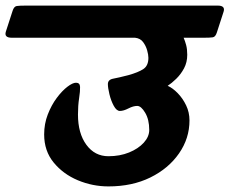

<svg xmlns="http://www.w3.org/2000/svg" viewBox="-94 -645 822 687"><path d="M-73 -532 -49 -606Q-44 -622 -34 -623.5Q-24 -625 0 -625H685Q713 -625 706 -603L682 -529Q677 -513 667.5 -511.5Q658 -510 637 -510H563Q568 -499 572 -484Q576 -469 576 -449Q576 -422 564.5 -400.5Q553 -379 536.5 -363Q520 -347 506 -338Q524 -330 542 -311.5Q560 -293 572 -268Q584 -243 584 -214Q584 -150 546.5 -96Q509 -42 444 -10Q379 22 294 22Q237 22 184.5 0Q132 -22 98 -63.5Q64 -105 64 -164Q64 -202 77 -235.5Q90 -269 109 -294.5Q128 -320 147 -334.5Q166 -349 178 -349Q192 -349 192.5 -334Q193 -319 189 -293Q185 -267 185 -235Q185 -168 215 -127Q245 -86 294 -86Q335 -86 368 -99.5Q401 -113 420.5 -134.5Q440 -156 440 -180Q440 -217 425.5 -241.5Q411 -266 397 -266Q383 -266 365.5 -257Q348 -248 335 -248Q323 -248 313 -266.5Q303 -285 297.5 -308Q292 -331 292 -344Q292 -360 311 -363.5Q330 -367 365 -376Q401 -386 419 -398Q437 -410 437 -438Q437 -449 432.5 -465Q428 -481 418 -494.5Q408 -508 389 -510H-52Q-80 -510 -73 -532Z"/></svg>

Font: Alkatra
Style: Regular
Weight: 400
Designer: Suman Bhandary
Version: Version 1.100;gftools[0.9.22]